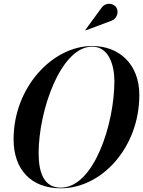

<svg xmlns="http://www.w3.org/2000/svg" viewBox="-20 -1009 774 1039"><path d="M581 -896C612.5 -906 625 -944 609.5 -968.5C596 -990.5 554.5 -1000.5 529.5 -967L441.5 -846.5L443.5 -844.5ZM309 10C531.5 10 734 -212 734 -495C734 -658 629 -760 478.5 -760C265.5 -760 53.5 -538 53.5 -255C53.5 -92 148 10 309 10ZM478.5 -756.5C570 -756.5 599 -654.5 599 -570C599 -338 488 6.5 309 6.5C217.5 6.5 189 -75.5 189 -180C189 -412 309.5 -756.5 478.5 -756.5Z"/></svg>

Font: Bodoni* 48pt Medium
Style: Italic
Weight: 500
Italic angle: -13°
Version: Version 2.3